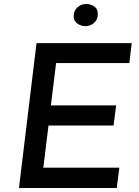

<svg xmlns="http://www.w3.org/2000/svg" viewBox="-20 -942 696 962"><path d="M163 -726H640L628 -626H261L235 -414H562L549 -313H223L197 -102H578L565 0H75ZM349 -863Q350 -888 368 -905Q386 -922 413 -922Q434 -922 452.5 -909.5Q471 -897 470 -870Q470 -845 452 -828Q434 -811 407 -811Q387 -811 368 -823.5Q349 -836 349 -863Z"/></svg>

Font: Josefin Sans Medium
Style: Italic
Weight: 500
Italic angle: -7°
Designer: Santiago Orozco
Foundry: Typemade
Version: Version 2.000